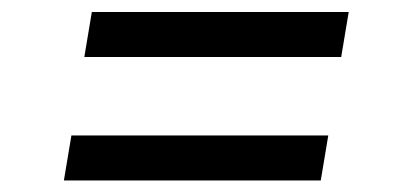

<svg xmlns="http://www.w3.org/2000/svg" viewBox="-20 -448 699 327"><path d="M123.6 -350.9H561.1L573.9 -427.6H136.4ZM88.8 -140.6H526.3L539.1 -217.3H101.6Z"/></svg>

Font: Margiela Sans
Style: Italic
Weight: 400
Italic angle: -9.39999°
Designer: Stefan Endress, Andreas Faust
Version: Version 1.100;FEAKit 1.0